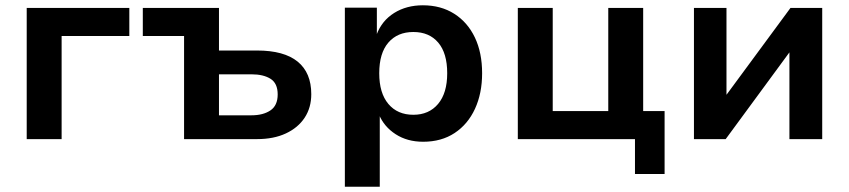

<svg xmlns="http://www.w3.org/2000/svg" viewBox="-20 -526 3209 726"><path d="M81 0V-496H469V-390H213V0Z M676 0V-390H520V-496H808V-335H952Q1054 -335 1105.5 -293Q1157 -251 1157 -170Q1157 -119 1132 -81Q1107 -43 1061 -21.5Q1015 0 952 0ZM808 -90H931Q975 -90 1002.5 -108.5Q1030 -127 1030 -169Q1030 -211 1003 -228Q976 -245 931 -245H808Z M1284 180V-497H1405V-395H1404Q1424 -448 1470.5 -477Q1517 -506 1579 -506Q1647 -506 1697.5 -474Q1748 -442 1775.5 -384.5Q1803 -327 1803 -249Q1803 -173 1776 -114.5Q1749 -56 1699 -23Q1649 10 1580 10Q1520 10 1476 -18.5Q1432 -47 1413 -93H1416V180ZM1543 -92Q1602 -92 1636.5 -133Q1671 -174 1671 -249Q1671 -325 1637 -365Q1603 -405 1543 -405Q1483 -405 1448.5 -365Q1414 -325 1414 -249Q1414 -174 1448.5 -133Q1483 -92 1543 -92Z M2381 132V0H1938V-496H2070V-106H2280V-496H2412V-106H2493V132Z M2604 0V-496H2727V-154H2717L2969 -496H3089V0H2965V-343H2976L2724 0Z"/></svg>

Font: Nunito Sans 9pt
Style: Bold
Weight: 700
Version: Version 3.101;gftools[0.9.27]